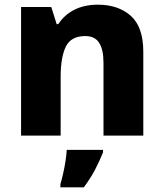

<svg xmlns="http://www.w3.org/2000/svg" viewBox="-20 -579 699 820"><path d="M398 -559Q485 -559 538.5 -511.5Q592 -464 592 -358V0H422V-311Q422 -367 403.5 -396Q385 -425 344 -425Q283 -425 261 -379.5Q239 -334 239 -250V0H70V-549H199L222 -476H229Q255 -516 298 -537.5Q341 -559 398 -559ZM420 72Q405 109 386 145.5Q367 182 338 221H238V207Q244 187 250 160.5Q256 134 260 107.5Q264 81 265 61H420Z"/></svg>

Font: Noto Sans Lao Looped ExtraBold
Style: Regular
Weight: 800
Designer: Mark Frömberg, Ben Mitchell
Foundry: The Fontpad Ltd
Version: Version 1.002; ttfautohint (v1.8.4.7-5d5b)